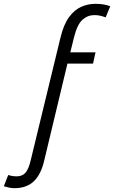

<svg xmlns="http://www.w3.org/2000/svg" viewBox="-147 -796 597 1005"><path d="M-71 189Q-85 189 -99.5 186Q-114 183 -127 179L-104 120Q-95 123 -83.5 125Q-72 127 -60 127Q-30 127 -13.5 108Q3 89 14 42L169 -597Q186 -668 214.5 -706.5Q243 -745 278.5 -760.5Q314 -776 352 -776Q377 -776 396.5 -772.5Q416 -769 430 -763L406 -705Q393 -710 378.5 -713.5Q364 -717 347 -717Q312 -717 284.5 -692.5Q257 -668 240 -599L221 -522H353L340 -463H206L85 42Q68 117 30 153Q-8 189 -71 189Z"/></svg>

Font: Ubuntu Sans Condensed
Style: Italic
Weight: 400
Width: 3
Italic angle: -13.5°
Designer: Dalton Maag Ltd
Foundry: Dalton Maag Ltd
Version: Version 1.006; ttfautohint (v1.8.4.7-5d5b)